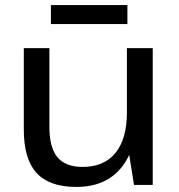

<svg xmlns="http://www.w3.org/2000/svg" viewBox="-20 -730 706 758"><path d="M175 -228Q175 -147 207 -109Q239 -71 306 -71Q391 -71 436 -126.5Q481 -182 481 -286L522 -356V-291Q522 -147 460 -69.5Q398 8 281 8Q175 8 124.5 -47Q74 -102 74 -218V-540H175ZM583 0H509L481 -176V-540H583ZM483 -710V-635H181V-710Z"/></svg>

Font: Pathway Extreme 28pt Medium
Style: Regular
Weight: 500
Designer: Eduardo Rodriguez Tunni
Foundry: Eduardo Rodriguez Tunni
Version: Version 1.001;gftools[0.9.26]